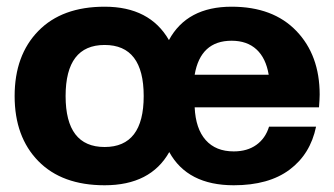

<svg xmlns="http://www.w3.org/2000/svg" viewBox="-20 -546 1003 576"><path d="M681.2 9.8Q542.5 9.8 487.8 -89.8Q431.6 9.8 293.9 9.8Q166 9.8 95 -62.7Q23.9 -135.3 23.9 -257.8Q23.9 -380.4 95 -453.1Q166 -525.9 293.9 -525.9Q429.2 -525.9 486.8 -425.8Q541 -525.9 674.8 -525.9Q799.3 -525.9 869.1 -453.1Q939 -380.4 939 -262.2Q939 -250.5 937 -224.1H564Q566.9 -159.7 597.2 -125.7Q627.4 -91.8 681.2 -91.8Q721.7 -91.8 749 -111.3Q776.4 -130.9 787.1 -166H928.2Q911.1 -83.5 848.6 -36.9Q786.1 9.8 681.2 9.8ZM411.1 -257.8Q411.1 -411.1 293.9 -411.1Q176.8 -411.1 176.8 -257.8Q176.8 -105 293.9 -105Q411.1 -105 411.1 -257.8ZM674.8 -423.8Q581.5 -423.8 564 -321.8H786.1Q777.8 -371.6 749.5 -397.7Q721.2 -423.8 674.8 -423.8Z"/></svg>

Font: Creato Display ExtraBold
Style: Regular
Weight: 800
Version: Version 1.000